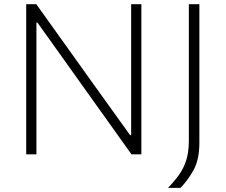

<svg xmlns="http://www.w3.org/2000/svg" viewBox="-20 -733 1072 912"><path d="M104.5 0V-713H152.5Q223.5 -613.5 290.5 -520Q357.5 -426.5 422 -336L598 -91H603V-713H651.5V0H604.5Q545 -83.5 479.2 -175.5Q413.5 -267.5 334 -379L158 -625.5H153V0ZM778 159.5Q808.5 128 830.5 97.2Q852.5 66.5 864.5 28.5Q876.5 -9.5 877 -61.5V-713H927V-54.5Q927 25.5 899 75.5Q871 125.5 837 159.5Z"/></svg>

Font: Commissioner ExtraLight
Style: Regular
Weight: 200
Designer: Kostas Bartsokas
Foundry: Kostas Bartsokas
Version: Version 1.000; ttfautohint (v1.8.3)